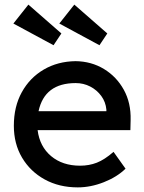

<svg xmlns="http://www.w3.org/2000/svg" viewBox="-20 -802 626 832"><path d="M317 10Q236 10 173.5 -24.5Q111 -59 75.5 -119Q40 -179 40 -257Q40 -340 74.5 -402.5Q109 -465 169.5 -500.5Q230 -536 308 -537Q376 -536 430.5 -503Q485 -470 516.5 -413Q548 -356 546 -282L545 -238H143Q152 -167 201.5 -125.5Q251 -84 327 -84Q366 -84 399.5 -97Q433 -110 472 -144L524 -71Q487 -35 430 -12.5Q373 10 317 10ZM308 -442Q173 -442 147 -320H441V-327Q438 -360 419 -386Q400 -412 371 -427Q342 -442 308 -442ZM411 -606 237 -700 302 -782 445 -657ZM212 -606 38 -700 103 -782 246 -657Z"/></svg>

Font: Lexend Deca
Style: Regular
Weight: 400
Designer: Bonnie Shaver-Troup, Thomas Jockin
Foundry: Lexend
Version: Version 1.008; ttfautohint (v1.8.4.7-5d5b)